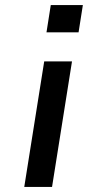

<svg xmlns="http://www.w3.org/2000/svg" viewBox="-20 -740 379 760"><path d="M164 -612 181 -720H308L291 -612ZM76 0 155 -497H265L186 0Z"/></svg>

Font: Nunito Sans 7pt Expanded Medium
Style: Italic
Weight: 500
Width: 7
Italic angle: -9°
Designer: Vernon Adams
Foundry: Vernon Adams
Version: Version 3.101;gftools[0.9.27]